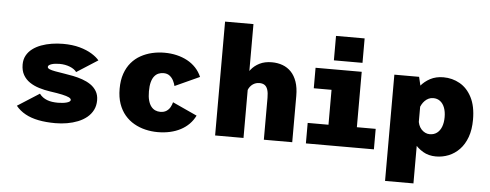

<svg xmlns="http://www.w3.org/2000/svg" viewBox="-57 -905 3214 1260"><g transform="rotate(5 1550.0 -275.0)"><path d="M326 11Q264 11 214.5 1.2Q165 -8.5 127.8 -29Q90.5 -49.5 65 -81L209 -173Q219 -159.5 231.8 -150.2Q244.5 -141 260 -135Q275.5 -129 293.8 -126.5Q312 -124 332 -124Q348.5 -124 363.2 -125.8Q378 -127.5 389.5 -130.8Q401 -134 407.5 -138.8Q414 -143.5 414 -149.5Q414 -158.5 399.5 -165.8Q385 -173 354.2 -179.8Q323.5 -186.5 273.5 -193.5Q236 -199 201 -209.8Q166 -220.5 138.5 -239Q111 -257.5 95 -285.8Q79 -314 79 -354Q79 -387.5 93 -413.2Q107 -439 131.8 -457.8Q156.5 -476.5 189 -488.5Q221.5 -500.5 258 -506.2Q294.5 -512 332 -512Q394 -512 441.8 -498.8Q489.5 -485.5 522.2 -465.2Q555 -445 572 -424L433 -335Q426.5 -344.5 415.2 -352.5Q404 -360.5 389 -366.5Q374 -372.5 356.5 -375.8Q339 -379 320 -379Q305 -379 291.5 -377.2Q278 -375.5 267.5 -372Q257 -368.5 251 -363.8Q245 -359 245 -352.5Q245 -344 258.2 -338.2Q271.5 -332.5 296.5 -328Q321.5 -323.5 357 -318Q384 -314 415.2 -307.8Q446.5 -301.5 476.8 -291Q507 -280.5 531.8 -263.8Q556.5 -247 571.5 -222Q586.5 -197 586.5 -162Q586.5 -126 572.2 -98Q558 -70 532.8 -49.2Q507.5 -28.5 474.2 -15.2Q441 -2 403.2 4.5Q365.5 11 326 11Z M1000 11Q958.5 11 918.8 1.5Q879 -8 844.2 -27.8Q809.5 -47.5 783.2 -78.5Q757 -109.5 742 -152.2Q727 -195 727 -251Q727 -307.5 742 -350.5Q757 -393.5 783.2 -424.2Q809.5 -455 844.2 -474.2Q879 -493.5 918.8 -502.8Q958.5 -512 1000 -512Q1043 -512 1081 -503Q1119 -494 1151 -476.8Q1183 -459.5 1207.2 -433.8Q1231.5 -408 1246 -374L1084 -300Q1080 -317 1071 -335Q1062 -353 1046 -365.5Q1030 -378 1005.5 -378Q987.5 -378 972 -371.5Q956.5 -365 944.8 -350.2Q933 -335.5 926.5 -311Q920 -286.5 920 -251Q920 -216 926.5 -191.8Q933 -167.5 944.8 -152.2Q956.5 -137 972 -130Q987.5 -123 1005.5 -123Q1030 -123 1046 -133.5Q1062 -144 1071 -160.2Q1080 -176.5 1084 -193L1245.5 -119Q1230 -87.5 1206 -63.2Q1182 -39 1150.5 -22.5Q1119 -6 1081.2 2.5Q1043.5 11 1000 11Z M1378 0V-750H1565V0ZM1699 0V-276Q1699 -309 1692.5 -329.2Q1686 -349.5 1672.5 -358.8Q1659 -368 1638 -368Q1621.5 -368 1608.2 -362.2Q1595 -356.5 1585 -346.8Q1575 -337 1569 -325.2Q1563 -313.5 1561 -302L1527 -323Q1527 -355 1537.8 -388Q1548.5 -421 1570.8 -449Q1593 -477 1627 -494Q1661 -511 1707.5 -511Q1746 -511 1778.5 -499Q1811 -487 1835 -462Q1859 -437 1872.5 -398Q1886 -359 1886 -305V0Z M1976 0V-135H2113V-365H1996V-500H2300V-135H2424V0ZM2111.5 -720H2300V-559H2111.5Z M2515 200V-500H2678L2702 -399V200ZM2833 11Q2784.5 11 2747.5 -11Q2710.5 -33 2685.5 -66.5Q2660.5 -100 2648 -135.5Q2635.5 -171 2635.5 -198L2700.5 -221Q2701 -202.5 2707.2 -186Q2713.5 -169.5 2724.5 -157.2Q2735.5 -145 2749.8 -138Q2764 -131 2780 -131Q2808 -131 2827.8 -146Q2847.5 -161 2857.8 -188Q2868 -215 2868 -251Q2868 -286.5 2858 -313Q2848 -339.5 2829 -354.2Q2810 -369 2783 -369Q2766.5 -369 2752.8 -362.5Q2739 -356 2728 -345Q2717 -334 2709.2 -320Q2701.5 -306 2697 -291L2638 -315Q2638 -342 2650.8 -375.5Q2663.5 -409 2688.5 -440Q2713.5 -471 2751 -491Q2788.5 -511 2838 -511Q2896.5 -511 2946 -483Q2995.5 -455 3025.2 -397.2Q3055 -339.5 3055 -251Q3055 -184.5 3037 -135.2Q3019 -86 2987.8 -53.5Q2956.5 -21 2916.8 -5Q2877 11 2833 11Z"/></g></svg>

Font: Trispace Thin ExtraBold
Style: Regular
Weight: 800
Version: Version 1.210